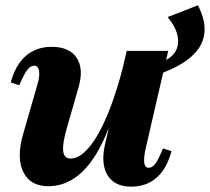

<svg xmlns="http://www.w3.org/2000/svg" viewBox="-20 -688 793 725"><path d="M162.4 15.2Q94.4 15.2 68.1 -38.3Q41.8 -91.8 66.6 -179L120.6 -366.6Q130.8 -400.4 127.4 -420.2Q124 -440 109.4 -440Q95.2 -440 82.7 -423.6Q70.2 -407.2 52.6 -365.8L20.8 -376.8Q38.2 -443 77.8 -477.1Q117.4 -511.2 174.8 -511.2Q241.4 -511.2 269 -470.4Q296.6 -429.6 277.2 -360.4L231.8 -202.4Q215.2 -144.2 218.7 -116.8Q222.2 -89.4 246.4 -89.4Q272 -89.4 298.1 -112.6Q324.2 -135.8 349.7 -180.2Q375.2 -224.6 398.9 -287.9Q422.6 -351.2 443.2 -430.4H496.4L482.6 -200.6H388.8Q304.6 15.2 162.4 15.2ZM475 16.8Q412.8 16.8 386.4 -26.1Q360 -69 376.4 -142L458.4 -496H615.2L530.2 -127.8Q522 -90.2 524.8 -72.3Q527.6 -54.4 541.2 -54.4Q555.4 -54.4 567.3 -70.7Q579.2 -87 595.2 -127.4L627.4 -117.6Q610.8 -52.4 572.1 -17.8Q533.4 16.8 475 16.8ZM613 -623.6 727.4 -668Q815.4 -497.8 596 -413.8L544 -393.8V-435L597.6 -457.4Q631.6 -471.6 644.5 -497.2Q657.4 -522.8 649.7 -555.9Q642 -589 613 -623.6Z"/></svg>

Font: Platypi Light
Style: Italic
Weight: 300
Italic angle: -13°
Designer: David Sargent
Foundry: Bolt Cutter Type
Version: Version 1.200